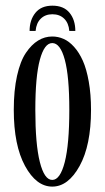

<svg xmlns="http://www.w3.org/2000/svg" viewBox="-20 -657 374 687"><path d="M167.5 -636.7Q208 -636.7 228.8 -611.3Q249.5 -585.9 249.5 -546.4H228Q225.6 -574.7 209.5 -590.3Q193.4 -606 167.5 -606Q142.1 -606 126 -590.3Q109.9 -574.7 107.4 -546.4H85.9Q85.9 -585.4 106.7 -611.1Q127.4 -636.7 167.5 -636.7ZM29.3 -263.7Q29.3 -333.5 41 -386Q52.7 -438.5 72.8 -468Q92.8 -497.6 116.5 -512Q140.1 -526.4 167 -526.4Q188 -526.4 207.5 -517.8Q227.1 -509.3 245.1 -489.3Q263.2 -469.2 276.4 -439.7Q289.6 -410.2 297.6 -365Q305.7 -319.8 305.7 -263.7Q305.7 -137.2 264.9 -63.2Q224.1 10.7 167 10.7Q109.9 10.7 69.6 -63.2Q29.3 -137.2 29.3 -263.7ZM228 -263.7Q228 -383.3 211.9 -443.1Q195.8 -502.9 167 -502.9Q138.7 -502.9 122.6 -443.1Q106.4 -383.3 106.4 -263.7Q106.4 -141.1 122.6 -77.1Q138.7 -13.2 167 -13.2Q195.3 -13.2 211.7 -76.9Q228 -140.6 228 -263.7Z"/></svg>

Font: Imbue
Style: Regular
Weight: 400
Designer: Tyler Finck
Foundry: Etcetera Type Company
Version: Version 0.910